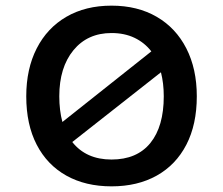

<svg xmlns="http://www.w3.org/2000/svg" viewBox="-20 -649 790 680"><path d="M375 11Q283 11 215 -27Q147 -65 110 -136.5Q73 -208 73 -308Q73 -405 110 -477.5Q147 -550 215 -589.5Q283 -629 375 -629Q467 -629 535 -589.5Q603 -550 640 -477.5Q677 -405 677 -308Q677 -208 640 -136.5Q603 -65 535 -27Q467 11 375 11ZM190 -308Q190 -258 201 -217L516 -467Q492 -498 456.5 -515Q421 -532 375 -532Q290 -532 240 -471Q190 -410 190 -308ZM375 -84Q465 -84 512.5 -142.5Q560 -201 560 -308Q560 -354 550 -393L236 -146Q285 -84 375 -84Z"/></svg>

Font: Inconsolata ExtraExpanded
Style: Bold
Weight: 700
Width: 8
Monospace: yes
Designer: Raph Levien, Cyreal, Brenton Simpson
Foundry: Raph Levien, Cyreal, Google
Version: Version 3.100; ttfautohint (v1.8.4.7-5d5b)